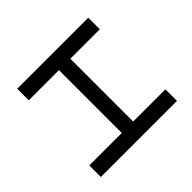

<svg xmlns="http://www.w3.org/2000/svg" viewBox="-143 -747 940 940"><g transform="rotate(-45 327.0 -277.5)"><path d="M288 -60H63V20H590V-60H367V-495H571V-575H79V-495H288Z"/></g></svg>

Font: コーポレート・ロゴ ver3 Medium
Style: Regular
Weight: 500
Designer: [KANA_main] LOGOTYPE.JP [Source Han Sans] Ryoko NISHIZUKA 西塚涼子 (kana, bopomofo & ideographs); Paul D. Hunt (Latin, Greek
Version: Version 12.001;FEAKit 1.0